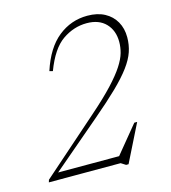

<svg xmlns="http://www.w3.org/2000/svg" viewBox="-105 -772 777 872"><g transform="rotate(-15 283.0 -336.0)"><path d="M169.5 -483.5 154 -487.5Q187 -589 247.5 -637.5Q308 -686 385 -686Q432.5 -686 466 -668Q499.5 -650 517.5 -618.2Q535.5 -586.5 535.5 -545Q535.5 -509 524.5 -476.8Q513.5 -444.5 487.2 -409Q461 -373.5 415.8 -329.5Q370.5 -285.5 301.5 -227L61.5 -22.5L56.5 -32.5H372L353.5 -24.5L466 -161.5H479.5L392 14H380.5L358.5 0H21L24.5 -11.5L294 -249Q359 -306 398.8 -348.8Q438.5 -391.5 459.5 -424Q480.5 -456.5 487.8 -482.8Q495 -509 495 -534Q495 -587.5 463 -620.8Q431 -654 373.5 -654Q312.5 -654 259.2 -617.2Q206 -580.5 169.5 -483.5Z"/></g></svg>

Font: Newsreader 16pt 16pt ExtraLight
Style: Italic
Weight: 250
Italic angle: -17°
Version: Version 1.003